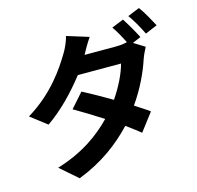

<svg xmlns="http://www.w3.org/2000/svg" viewBox="-131 -1004 1262 1231"><g transform="rotate(-15 500.0 -388.0)"><path d="M818 -834C846 -795 878 -739 898 -696L978 -730C960 -764 923 -832 897 -866ZM858 -684C839 -722 803 -784 779 -821L700 -789C723 -757 747 -712 766 -675C743 -668 714 -666 687 -666H482L483 -667C495 -690 520 -734 544 -769L399 -814C391 -780 369 -732 354 -709C303 -624 211 -483 36 -377L144 -294C244 -363 335 -459 407 -552H694C679 -492 639 -410 590 -339C522 -379 455 -417 402 -444L318 -349C369 -320 436 -279 504 -235C421 -150 309 -65 132 -11L248 90C412 26 525 -62 617 -159C653 -132 686 -109 710 -88L800 -206C775 -225 741 -246 704 -270C772 -366 817 -466 842 -543C851 -568 864 -595 875 -615L802 -660Z"/></g></svg>

Font: Spoqa Han Sans Neo Bold
Style: Bold
Weight: 700
Designer: [Spoqa Han Sans Neo] Dong-huui Kim  Younghwa Kang  Yujin Lee  [Noto Sans] Ryoko NISHIZUKA  (kana & ideographs); Paul D. 
Foundry: Spoqa (http://www.spoqa-han-sans.com)
Version: Version 1.000